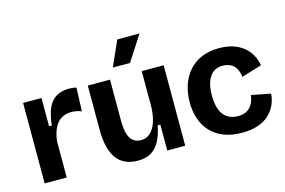

<svg xmlns="http://www.w3.org/2000/svg" viewBox="-97 -977 1799 1210"><g transform="rotate(-15 802.5 -372.0)"><path d="M63 0V-257V-525H183V-341H201Q208 -410 227.5 -453Q247 -496 281 -516.5Q315 -537 365 -537Q375 -537 386.5 -536Q398 -535 413 -531L407 -378Q390 -385 372 -388Q354 -391 340 -391Q302 -391 274 -373Q246 -355 229.5 -320.5Q213 -286 207 -237V0Z M669 14Q577 14 531 -48.5Q485 -111 485 -238V-525H630V-254Q630 -179 652.5 -142.5Q675 -106 721 -106Q749 -106 769.5 -119.5Q790 -133 805 -158.5Q820 -184 828 -218.5Q836 -253 837 -295V-525H980V-218V0H863V-169H846Q833 -105 810 -64.5Q787 -24 752.5 -5Q718 14 669 14ZM779 -594H667L740 -758H885Z M1349 14Q1281 14 1230.5 -6Q1180 -26 1146 -62Q1112 -98 1095 -147.5Q1078 -197 1078 -256Q1078 -318 1095.5 -369Q1113 -420 1146.5 -458.5Q1180 -497 1230 -518Q1280 -539 1344 -539Q1411 -539 1458.5 -517Q1506 -495 1535 -456Q1564 -417 1572 -366L1440 -326Q1437 -358 1424 -381Q1411 -404 1388.5 -415Q1366 -426 1338 -426Q1310 -426 1289 -415.5Q1268 -405 1253.5 -383.5Q1239 -362 1231.5 -331.5Q1224 -301 1224 -262Q1224 -208 1238 -170.5Q1252 -133 1280.5 -113.5Q1309 -94 1351 -94Q1390 -94 1413.5 -110Q1437 -126 1448.5 -151Q1460 -176 1462 -202L1588 -177Q1585 -137 1569 -102.5Q1553 -68 1523.5 -41.5Q1494 -15 1451 -0.5Q1408 14 1349 14Z"/></g></svg>

Font: Bricolage Grotesque 24pt
Style: Bold
Weight: 700
Designer: Mathieu Triay
Foundry: Atelier Triay
Version: Version 1.001;gftools[0.9.33.dev8+g029e19f]